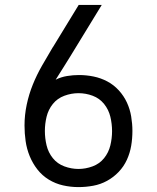

<svg xmlns="http://www.w3.org/2000/svg" viewBox="-20 -755 640 783"><path d="M300 8Q268 8 237 1Q206 -6 179 -22.5Q152 -39 132.5 -64Q113 -89 101 -118.5Q89 -148 84.5 -179.5Q80 -211 80 -243Q80 -286 89 -328.5Q98 -371 114 -410.5Q130 -450 151.5 -487.5Q173 -525 195 -562L196 -563L301 -735H395L266 -524Q252 -501 237 -477.5Q222 -454 207 -430Q229 -441 253.5 -445Q278 -449 302 -449Q332 -449 361.5 -443Q391 -437 417.5 -423Q444 -409 464.5 -386.5Q485 -364 497.5 -337Q510 -310 515 -280Q520 -250 520 -221Q520 -190 515 -160.5Q510 -131 497.5 -103.5Q485 -76 464 -54Q443 -32 416.5 -17.5Q390 -3 360 2.5Q330 8 300 8ZM300 -66Q329 -66 357.5 -76.5Q386 -87 404.5 -110Q423 -133 430 -162Q437 -191 437 -220Q437 -250 430 -279Q423 -308 404.5 -331Q386 -354 358 -364.5Q330 -375 300 -375Q271 -375 242.5 -364.5Q214 -354 195.5 -331Q177 -308 170 -279Q163 -250 163 -221Q163 -191 170 -162Q177 -133 195.5 -110Q214 -87 242.5 -76.5Q271 -66 300 -66Z"/></svg>

Font: Iosevka Aile
Style: Regular
Weight: 400
Designer: Belleve Invis
Foundry: Belleve Invis
Version: Version 28.0.1; ttfautohint (v1.8.4)